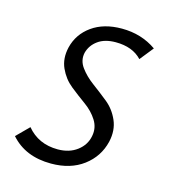

<svg xmlns="http://www.w3.org/2000/svg" viewBox="-73 -479 487 546"><g transform="rotate(15 170.0 -206.5)"><path d="M125 5Q49 5 6 -44L42 -80Q76 -39 133 -39Q167 -39 190 -56.5Q213 -74 218 -101Q223 -126 209.5 -147.5Q196 -169 173 -185.5Q150 -202 127.5 -220Q105 -238 92.5 -265.5Q80 -293 88 -327Q98 -368 133 -393Q168 -418 221 -418Q279 -418 323 -387L291 -347Q264 -376 214 -376Q182 -376 162 -361.5Q142 -347 136 -324Q131 -301 145.5 -281Q160 -261 183 -244Q206 -227 229 -208.5Q252 -190 264.5 -161.5Q277 -133 269 -98Q258 -52 220 -23.5Q182 5 125 5Z"/></g></svg>

Font: EauTestText Semilight
Style: Italic
Weight: 300
Italic angle: -12°
Designer: Christian Thalmann (Catharsis Fonts)
Version: Version 0.001;PS 000.001;hotconv 1.0.88;makeotf.lib2.5.64775